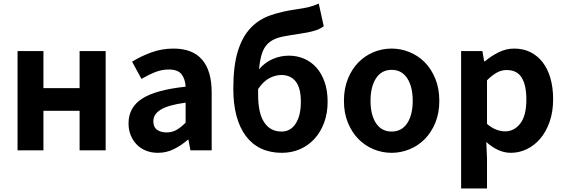

<svg xmlns="http://www.w3.org/2000/svg" viewBox="-20 -848 3186 1083"><path d="M79 -560H225V-351H429V-560H576V0H429V-223H225V0H79Z M871 14Q833 14 802.5 1.5Q772 -11 750.5 -33.5Q729 -56 717 -86Q705 -116 705 -152Q705 -242 781.5 -291.5Q858 -341 1027 -359Q1025 -401 1004.5 -428.5Q984 -456 932 -456Q893 -456 855 -441Q817 -426 778 -403L725 -500Q775 -531 834 -552.5Q893 -574 959 -574Q1066 -574 1120 -511.5Q1174 -449 1174 -327V0H1054L1043 -60H1040Q1003 -28 961 -7Q919 14 871 14ZM919 -101Q951 -101 976 -115.5Q1001 -130 1027 -156V-269Q976 -262 941 -252Q906 -242 885 -228.5Q864 -215 854.5 -199Q845 -183 845 -164Q845 -131 866 -116Q887 -101 919 -101Z M1436 -313Q1436 -209 1470.5 -157.5Q1505 -106 1568 -106Q1619 -106 1648 -151Q1677 -196 1677 -274Q1677 -352 1648 -388.5Q1619 -425 1567 -425Q1535 -425 1501 -408Q1467 -391 1436 -346ZM1806 -700Q1784 -683 1750 -673.5Q1716 -664 1679 -659Q1617 -650 1574.5 -641.5Q1532 -633 1504 -613Q1476 -593 1461.5 -557Q1447 -521 1441 -457Q1473 -495 1517 -514.5Q1561 -534 1610 -534Q1655 -534 1695 -517Q1735 -500 1764.5 -467Q1794 -434 1811 -385.5Q1828 -337 1828 -274Q1828 -209 1808 -155.5Q1788 -102 1753.5 -64.5Q1719 -27 1672 -6.5Q1625 14 1570 14Q1504 14 1453 -10Q1402 -34 1367 -80.5Q1332 -127 1314 -194Q1296 -261 1296 -347Q1296 -477 1321.5 -559Q1347 -641 1393.5 -690Q1440 -739 1505 -761.5Q1570 -784 1649 -795Q1698 -802 1725 -809Q1752 -816 1778 -828Z M2189 14Q2136 14 2087.5 -6Q2039 -26 2002 -63.5Q1965 -101 1942.5 -155.5Q1920 -210 1920 -279Q1920 -349 1942.5 -404Q1965 -459 2002 -496.5Q2039 -534 2087.5 -554Q2136 -574 2189 -574Q2241 -574 2290 -554Q2339 -534 2376 -496.5Q2413 -459 2435.5 -404Q2458 -349 2458 -279Q2458 -210 2435.5 -155.5Q2413 -101 2376 -63.5Q2339 -26 2290 -6Q2241 14 2189 14ZM2189 -106Q2246 -106 2277 -153Q2308 -200 2308 -279Q2308 -359 2277 -406.5Q2246 -454 2189 -454Q2132 -454 2101 -406.5Q2070 -359 2070 -279Q2070 -200 2101 -153Q2132 -106 2189 -106Z M2581 -560H2701L2711 -502H2715Q2750 -532 2792.5 -553Q2835 -574 2880 -574Q2932 -574 2972.5 -553.5Q3013 -533 3041.5 -496Q3070 -459 3085 -406Q3100 -353 3100 -289Q3100 -217 3080 -160.5Q3060 -104 3027 -65.5Q2994 -27 2951 -6.5Q2908 14 2862 14Q2825 14 2790 -2Q2755 -18 2723 -47L2727 45V215H2581ZM2829 -107Q2880 -107 2914.5 -151Q2949 -195 2949 -287Q2949 -368 2922.5 -410.5Q2896 -453 2838 -453Q2809 -453 2782.5 -438.5Q2756 -424 2727 -395V-149Q2754 -126 2780 -116.5Q2806 -107 2829 -107Z"/></svg>

Font: SpoqaHanSans-Bold
Style: Regular
Weight: 700
Designer: [Spoqa Han Sans] Dong-huui Kim \uAE40 \uB3D9 \uD718   [Noto Sans] Ryoko NISHIZUKA \u897F \u585A \u6DBC \u5B50  (kana & i
Foundry: Spoqa (http://www.spoqa-han-sans.com)
Version: Version 2.000